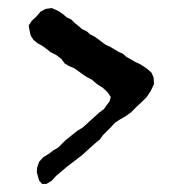

<svg xmlns="http://www.w3.org/2000/svg" viewBox="-20 -481 448 475"><path d="M108 -461 124 -454 136 -446 145 -438 156 -433 165 -424 174 -417 183 -409 194 -404 203 -396 213 -391 223 -384 232 -377 242 -370 253 -365 273 -353 284 -348 293 -340 304 -334 314 -328 325 -323 335 -317 345 -310 355 -301 360 -289 361 -273 353 -256 343 -241 330 -228 317 -216 304 -203 290 -193 276 -185 264 -177 255 -167 235 -147 227 -136 216 -127 196 -109 184 -98 145 -68 119 -46 108 -34 95 -26H84L77 -34L74 -44L71 -55L72 -67L77 -81L87 -92L100 -100L112 -109L124 -116L142 -134L172 -158L184 -165L204 -183L226 -203L237 -211L244 -221L251 -230L254 -241L246 -253L234 -264L220 -273L207 -284L192 -292L164 -312L150 -318L140 -324L132 -335L119 -345L105 -352L95 -360L84 -368L73 -374L63 -382L56 -393L53 -406L51 -418L59 -430L70 -440L80 -452L93 -459Z"/></svg>

Font: Tagesschrift
Style: Regular
Weight: 400
Designer: Yanone
Version: Version 2.000; ttfautohint (v1.8.4.7-5d5b)